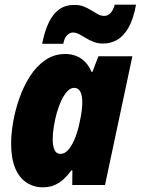

<svg xmlns="http://www.w3.org/2000/svg" viewBox="-20 -795 604 825"><path d="M163.6 9.8Q125 9.8 94 -10.5Q63 -30.8 45.4 -72.3Q27.8 -113.8 27.8 -178.7Q27.8 -220.2 36.6 -271.2Q45.4 -322.3 63.5 -373.5Q81.5 -424.8 109.1 -467.8Q136.7 -510.7 174.6 -536.9Q212.4 -563 260.3 -563Q286.6 -563 307.9 -554.4Q329.1 -545.9 345.7 -529.1Q362.3 -512.2 373.5 -485.8H377L402.8 -553.2H548.8L431.2 0H290.5L291 -63H287.1Q271.5 -42 253.9 -25.6Q236.3 -9.3 214.6 0.2Q192.9 9.8 163.6 9.8ZM238.8 -133.8Q260.3 -133.8 276.9 -155.3Q293.5 -176.8 305.2 -208.7Q316.9 -240.7 322.8 -272.5Q329.6 -303.2 331.5 -322Q333.5 -340.8 333.5 -355.5Q333.5 -385.3 325 -401.4Q316.4 -417.5 298.8 -417.5Q283.2 -417.5 269.3 -402.8Q255.4 -388.2 243.9 -363.8Q232.4 -339.4 224.1 -310.1Q215.8 -280.8 211.2 -251.2Q206.5 -221.7 206.5 -196.8Q206.5 -166 214.6 -149.9Q222.7 -133.8 238.8 -133.8ZM161.1 -606.9Q171.4 -659.7 189 -697Q206.5 -734.4 233.6 -754.2Q260.7 -773.9 299.3 -773.9Q322.8 -773.9 340.3 -766.8Q357.9 -759.8 372.6 -750.5Q387.2 -741.2 400.6 -733.9Q414.1 -726.6 427.7 -726.6Q442.4 -726.6 454.1 -738Q465.8 -749.5 473.1 -774.9H564.5Q553.2 -712.9 532.2 -676.3Q511.2 -639.6 483.4 -623.8Q455.6 -607.9 423.3 -607.9Q399.9 -607.9 381.6 -615.2Q363.3 -622.6 348.4 -631.8Q333.5 -641.1 320.1 -648.2Q306.6 -655.3 292.5 -655.3Q280.3 -655.3 268.3 -643.6Q256.3 -631.8 252 -606.9Z"/></svg>

Font: Open Sans SemiCondensed ExtraBold
Style: Italic
Weight: 800
Width: 4
Italic angle: -12°
Designer: Monotype Design Team
Foundry: Monotype Imaging Inc.
Version: Version 3.003